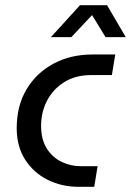

<svg xmlns="http://www.w3.org/2000/svg" viewBox="-20 -720 505 740"><path d="M282 0Q218 0 163.7 -27Q109.4 -54 76.9 -104.8Q44.4 -155.6 44.4 -226Q44.4 -312.4 82.5 -376Q120.6 -439.6 186.5 -474.8Q252.4 -510 336.2 -510H424.2L411.2 -430.6H330.4Q271 -430.6 227.7 -403.5Q184.4 -376.4 161.4 -332.1Q138.4 -287.8 138.4 -235.2Q138.4 -182.6 160.2 -147.9Q182 -113.2 217.2 -96.3Q252.4 -79.4 291.4 -79.4H356.2L343.2 0ZM176.4 -577 288.4 -700H392.6L464.6 -577H386.8L334.8 -661.8L255 -577Z"/></svg>

Font: MuseoModerno Thin
Style: Italic
Weight: 100
Italic angle: -9°
Designer: Pablo Cosgaya, Héctor Gatti, Marcela Romero, and the Authors of The MuseoModerno Project.
Foundry: Omnibus-Type Team
Version: Version 1.003